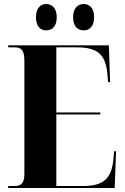

<svg xmlns="http://www.w3.org/2000/svg" viewBox="-20 -941 625 961"><path d="M400 -789C425 -789 451 -806 451 -854C451 -903 425 -921 400 -921C371 -921 346 -903 346 -854C346 -806 371 -789 400 -789ZM211 -789C238 -789 264 -806 264 -854C264 -903 238 -921 211 -921C185 -921 160 -903 160 -854C160 -806 185 -789 211 -789ZM21 0H554L561 -184H551L548 -147C539 -46 498 -10 395 -10H262V-368H482V-378H262V-704H365C469 -704 510 -668 518 -566L521 -530H531L525 -714H21V-704H52C81 -704 102 -696 102 -639V-70C102 -20 82 -10 52 -10H21Z"/></svg>

Font: Noto Serif Display Condensed ExtraBold
Style: Regular
Weight: 800
Width: 3
Designer: Monotype Design Team
Foundry: Monotype Imaging Inc.
Version: Version 2.009